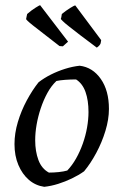

<svg xmlns="http://www.w3.org/2000/svg" viewBox="-20 -716 476 742"><path d="M151 6Q117 1 91.5 -21Q66 -43 51 -78.5Q36 -114 36 -159Q36 -201 49 -244.5Q62 -288 83.5 -328Q105 -368 129 -398Q151 -415 177 -428Q203 -441 231.5 -450Q260 -459 288 -462Q338 -456 369.5 -411Q401 -366 401 -295Q401 -255 387.5 -210.5Q374 -166 352 -125Q330 -84 305 -54Q284 -39 258 -26.5Q232 -14 205 -5.5Q178 3 151 6ZM169 -49Q188 -49 207 -51Q226 -53 240 -57Q259 -77 274 -103.5Q289 -130 300 -161Q311 -192 316.5 -223.5Q322 -255 322 -283Q322 -328 310.5 -360.5Q299 -393 274 -409Q252 -409 232 -407.5Q212 -406 198 -403Q178 -384 163 -356.5Q148 -329 137.5 -297.5Q127 -266 121.5 -234.5Q116 -203 116 -174Q116 -131 128.5 -97.5Q141 -64 169 -49ZM354 -532Q316 -560 289.5 -580.5Q263 -601 246.5 -614Q230 -627 222.5 -634.5Q215 -642 215 -643Q217 -648 217.5 -653Q218 -658 219 -662Q235 -675 251 -685Q267 -695 271 -695L371 -561L369 -549Q368 -545 363.5 -540Q359 -535 354 -532ZM223 -537 210 -538Q173 -567 147.5 -586.5Q122 -606 107 -618Q92 -630 86 -636Q80 -642 81 -643Q82 -648 83 -653Q84 -658 85 -662Q101 -676 117 -686Q133 -696 135 -696L243 -555Z"/></svg>

Font: Labrada
Style: Italic
Weight: 400
Italic angle: -7°
Designer: Mercedes Jáuregui
Foundry: Omnibus-Type Team
Version: Version 1.000